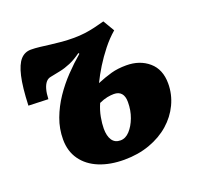

<svg xmlns="http://www.w3.org/2000/svg" viewBox="-103 -652 801 778"><g transform="rotate(-20 298.0 -263.0)"><path d="M316 -312Q350 -326 378.5 -334Q407 -342 444 -342Q502 -342 540.5 -309Q579 -276 579 -215Q579 -168 559 -126Q539 -84 503 -52.5Q467 -21 417 -3Q367 15 307 15Q246 15 199.5 -4Q153 -23 127 -59.5Q101 -96 101 -147Q101 -193 117 -236Q133 -279 159 -317.5Q185 -356 217 -389.5Q249 -423 282 -451L279 -455Q253 -436 229.5 -426Q206 -416 184 -411.5Q162 -407 142 -403Q129 -401 120.5 -391Q112 -381 107 -363.5Q102 -346 101 -321L16 -324Q19 -403 29.5 -448.5Q40 -494 58 -514Q76 -534 103 -534Q120 -534 141.5 -531.5Q163 -529 185.5 -526Q208 -523 232.5 -521Q257 -519 282 -519Q309 -519 331.5 -522Q354 -525 375 -530Q396 -535 418 -541L447 -492Q419 -468 394.5 -437Q370 -406 350.5 -374.5Q331 -343 316 -312ZM293 -235Q281 -208 276 -180.5Q271 -153 271 -132Q271 -100 283 -82Q295 -64 319 -64Q341 -64 359 -83.5Q377 -103 388.5 -133.5Q400 -164 400 -200Q400 -225 389 -237.5Q378 -250 357 -250Q344 -250 328.5 -247Q313 -244 293 -235Z"/></g></svg>

Font: Literata 18pt ExtraBold
Style: Italic
Weight: 800
Italic angle: -2°
Designer: Latin by Veronika Burian and Jose Scaglione. Greek by Irene Vlachou. Cyrillic by Vera Evstafieva
Foundry: TypeTogether
Version: Version 3.103;gftools[0.9.29]